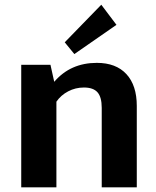

<svg xmlns="http://www.w3.org/2000/svg" viewBox="-20 -801 665 821"><path d="M256.8 -620.1 413.1 -780.8 478 -694.8 297.9 -569.8ZM394 -532.2Q476.1 -532.2 520.5 -484.1Q564.9 -436 564.9 -348.1V0H415V-339.8Q415 -385.7 397 -406.2Q378.9 -426.8 338.9 -426.8Q302.7 -426.8 271.5 -410.4Q240.2 -394 221.2 -366.2V0H70.8V-523.9H195.8L211.9 -451.2Q281.2 -532.2 394 -532.2Z"/></svg>

Font: Sarala
Style: Bold
Weight: 700
Designer: Andres Torresi
Foundry: Huerta Tipografica
Version: Version 1.004;PS 001.003;hotconv 1.0.70;makeotf.lib2.5.58329